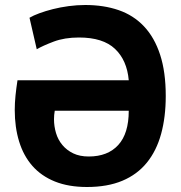

<svg xmlns="http://www.w3.org/2000/svg" viewBox="-20 -734 723 768"><path d="M199 -291Q196 -274 196 -257Q196 -229 204 -202Q212 -175 229.5 -154Q247 -133 273 -120.5Q299 -108 335 -108Q411 -108 453 -154Q495 -200 495 -291ZM495 -413Q488 -493 440 -538.5Q392 -584 296 -584Q238 -584 194.5 -567.5Q151 -551 127 -537L98 -663Q113 -672 137.5 -681Q162 -690 191.5 -697.5Q221 -705 254.5 -709.5Q288 -714 321 -714Q395 -714 454.5 -693.5Q514 -673 556 -628.5Q598 -584 620.5 -515Q643 -446 643 -350Q643 -266 624.5 -198.5Q606 -131 567.5 -83.5Q529 -36 469.5 -11Q410 14 328 14Q254 14 199.5 -8Q145 -30 109.5 -70.5Q74 -111 56.5 -168Q39 -225 39 -294Q39 -322 42 -351.5Q45 -381 50 -413Z"/></svg>

Font: PT Sans Caption
Style: Bold
Weight: 700
Designer: A.Korolkova, O.Umpeleva, V.Yefimov
Foundry: ParaType Ltd
Version: Version 2.003W OFL